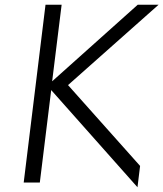

<svg xmlns="http://www.w3.org/2000/svg" viewBox="-20 -770 689 810"><path d="M571 -70 560 20 196 -390 148 0H80L172 -750H240L200 -427L561 -750H649L267 -411Z"/></svg>

Font: Orkney Light
Style: LightItalic
Weight: 300
Designer: Samuel Oakes and Alfredo Marco Pradil
Foundry: Alfredo Marco Pradil
Version: 1.0; ttfautohint (v1.5)